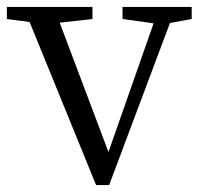

<svg xmlns="http://www.w3.org/2000/svg" viewBox="-23 -534 589 561"><path d="M537.1 -513.7V-478.5L473.6 -466.8L295.9 6.8H257.8L63.5 -469.7L-2.9 -478.5V-513.7H247.1V-478.5L151.4 -467.8L293.9 -89.8L425.8 -465.8L335 -478.5V-513.7Z"/></svg>

Font: GenYoMin JP Regular
Style: Regular
Weight: 400
Version: Version 1.001;PS 1;hotconv 16.6.51;makeotf.lib2.5.65220 DEVE